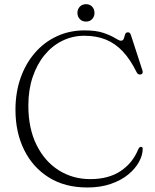

<svg xmlns="http://www.w3.org/2000/svg" viewBox="-20 -856 724 894"><path d="M644.5 -163.5Q644.5 -133.5 627 -101.8Q609.5 -70 576.5 -43Q543.5 -16 495.5 0.5Q447.5 17 386.5 17Q282.5 17 207.8 -29.5Q133 -76 92.5 -157.8Q52 -239.5 52 -345Q52 -425.5 75.8 -493Q99.5 -560.5 142.8 -610.2Q186 -660 244.8 -687.2Q303.5 -714.5 373.5 -714.5Q428.5 -714.5 462.8 -702.5Q497 -690.5 516 -678.5Q535 -666.5 542.5 -666.5Q553.5 -666.5 556.5 -676.2Q559.5 -686 562.5 -695.8Q565.5 -705.5 575.5 -705.5Q580.5 -705.5 583.8 -702.8Q587 -700 589.5 -693L643.5 -527Q646 -520 643 -514.8Q640 -509.5 633 -509Q627 -508.5 622.8 -511.5Q618.5 -514.5 616 -520Q587 -579 551.8 -616.5Q516.5 -654 472.5 -671.8Q428.5 -689.5 372.5 -689.5Q318 -689.5 270.5 -666.2Q223 -643 187.5 -599.8Q152 -556.5 132 -497Q112 -437.5 112 -364.5Q112 -258 150.2 -181Q188.5 -104 253.8 -63Q319 -22 400.5 -22Q485 -22 541.2 -59.2Q597.5 -96.5 623.5 -160.5Q626.5 -167 629.8 -169.8Q633 -172.5 637.5 -172Q640.5 -172 642.5 -169.8Q644.5 -167.5 644.5 -163.5ZM380.5 -755.5Q362.5 -755.5 351.5 -767.2Q340.5 -779 340.5 -796Q340.5 -813 351.5 -824.8Q362.5 -836.5 380.5 -836.5Q398.5 -836.5 409.2 -824.8Q420 -813 420 -796Q420 -779 409.2 -767.2Q398.5 -755.5 380.5 -755.5Z"/></svg>

Font: Fraunces ExtraLight
Style: Regular
Weight: 250
Version: Version 1.000;[b76b70a41]